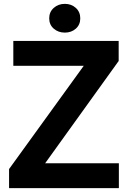

<svg xmlns="http://www.w3.org/2000/svg" viewBox="-20 -975 668 995"><path d="M596 0H27V-99L414 -634H49V-763H595V-659L214 -129H596ZM235 -880Q235 -913 258.5 -934Q282 -955 316 -955Q350 -955 373 -934Q396 -913 396 -880Q396 -847 373 -826.5Q350 -806 316 -806Q282 -806 258.5 -826.5Q235 -847 235 -880Z"/></svg>

Font: Open Sauce One
Style: Bold
Weight: 700
Designer: Alfredo Marco Pradil
Foundry: Creative Sauce Fz LLC
Version: Version 1.477